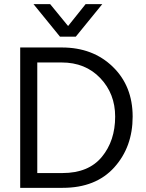

<svg xmlns="http://www.w3.org/2000/svg" viewBox="-20 -902 701 922"><path d="M281 0H77V-674H277Q426 -674 521.5 -581.5Q617 -489 617 -342Q617 -196 528.5 -98Q440 0 281 0ZM276 -602H159V-71H280Q405 -71 469 -148.5Q533 -226 533 -342Q533 -452 461.5 -527Q390 -602 276 -602ZM344 -726H268L141 -882H221L307 -777L391 -882H471Z"/></svg>

Font: Hind Siliguri
Style: Regular
Weight: 400
Designer: Jyotish Sonowal
Foundry: Indian Type Foundry
Version: Version 1.000;PS 1.0;hotconv 1.0.86;makeotf.lib2.5.63406; tt